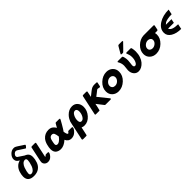

<svg xmlns="http://www.w3.org/2000/svg" viewBox="350 -2305 4087 4087"><g transform="rotate(-45 2393.5 -261.5)"><path d="M83 -144Q83 -200.2 104 -267.1Q125 -334 168.9 -377.9Q211.9 -422.9 276.9 -438Q274.9 -439.9 262.5 -447.5Q250 -455.1 244.4 -459.5Q238.8 -463.9 228.3 -473.9Q217.8 -483.9 212.4 -493.4Q207 -502.9 202.6 -517.6Q198.2 -532.2 198.2 -547.9Q198.2 -609.9 250 -663.8Q301.8 -717.8 367.2 -717.8Q376 -717.8 384 -716.8Q392.1 -715.8 398.4 -714.4Q404.8 -712.9 415.8 -707.5Q426.8 -702.1 434.8 -697.5Q442.9 -692.9 460.9 -681.4Q479 -669.9 492.4 -660.9Q505.9 -651.9 534.9 -632.8Q564 -613.8 586.9 -599.1Q596.7 -592.3 597.2 -585Q597.2 -577.1 580.1 -555.7Q563 -534.2 555.2 -529.8H549.8Q547.9 -530.8 546.9 -530.8Q545.9 -530.8 543.9 -532Q542 -533.2 540 -534.2Q538.1 -535.2 534.4 -537.1Q530.8 -539.1 524.9 -543Q519 -546.9 512 -551.5Q504.9 -556.2 493.4 -563.5Q481.9 -570.8 469 -579.3Q456.1 -587.9 436.5 -600.3Q417 -612.8 396 -627Q374 -641.1 356.9 -641.1Q326.2 -641.1 300.5 -613.5Q274.9 -585.9 276.9 -557.1Q279.8 -538.1 290 -528.8Q302.2 -517.6 424.8 -439Q425.8 -439 435.3 -434.6Q444.8 -430.2 448.5 -428.5Q452.1 -426.8 461.7 -421.4Q471.2 -416 475.6 -412.1Q480 -408.2 488.5 -401.1Q497.1 -394 501.5 -387Q505.9 -379.9 512 -369.4Q518.1 -358.9 521 -347.4Q523.9 -335.9 525.9 -321.5Q527.8 -307.1 527.8 -291Q527.8 -228 501 -151.6Q474.1 -75.2 413.1 -32.2Q353 10.7 259.8 11.2Q83 10.7 83 -144ZM208 -113.8Q208 -63 250 -63Q290 -63 321.5 -95.9Q353 -128.9 369.6 -175.5Q386.2 -222.2 394 -260.5Q401.9 -298.8 401.9 -320.8Q401.9 -371.6 360.8 -372.1Q320.8 -372.1 289.3 -338.6Q257.8 -305.2 241.5 -258.5Q225.1 -211.9 216.6 -173.3Q208 -134.8 208 -113.8Z M573.7 -90.8Q573.7 -106 579.6 -133.8L647.5 -451.2Q649.4 -459 650.9 -461.9Q652.3 -464.8 658 -468Q663.6 -471.2 672.4 -471.2H762.7Q784.7 -471.2 784.7 -456.1Q784.7 -453.1 782.7 -445.1Q780.8 -437 780.8 -434.1L712.4 -111.8H720.7Q728.5 -112.8 732.4 -116Q736.3 -119.1 738.5 -123Q740.7 -127 742.7 -129.9Q744.6 -132.8 751.7 -135.5Q758.8 -138.2 770.5 -138.2H813.5Q835.4 -138.2 835.4 -122.1Q835.4 -87.9 791 -38.3Q746.6 11.2 681.6 11.2Q636.7 11.2 605.2 -17.3Q573.7 -45.9 573.7 -90.8Z M907.2 -146Q907.2 -194.8 926.3 -266.8Q945.3 -338.9 985.4 -387.2Q1056.2 -469.2 1167.5 -469.2Q1201.7 -469.2 1228 -460.2Q1254.4 -451.2 1273.9 -433.6Q1293.5 -416 1303.5 -403.1Q1313.5 -390.1 1326.2 -370.1Q1335.9 -388.2 1351.1 -415Q1373 -456.1 1379.2 -462.6Q1385.3 -469.2 1398.4 -469.2H1486.3Q1511.2 -469.2 1511.2 -455.1Q1511.2 -447.3 1452.6 -346.2Q1394 -245.1 1367.2 -210Q1377 -154.8 1385.5 -136Q1394 -117.2 1408.2 -113.8Q1424.3 -116.7 1433.3 -135.3Q1442.4 -153.8 1460.4 -153.8H1546.4Q1573.2 -153.8 1573.2 -137.2Q1573.2 -99.1 1517.8 -43.9Q1462.4 11.2 1385.3 11.2Q1300.3 11.2 1259.3 -77.1Q1162.1 10.7 1071.3 11.2Q1040.5 11.2 1013.4 4.2Q986.3 -2.9 961.2 -19.5Q936 -36.1 921.6 -68.6Q907.2 -101.1 907.2 -146ZM1043.5 -157.2Q1043.5 -113.3 1092.3 -112.8Q1116.2 -112.8 1144.3 -131.8Q1172.4 -150.9 1186.3 -166Q1200.2 -181.2 1224.1 -210.9Q1216.3 -276.9 1200.7 -311Q1185.1 -345.2 1147.5 -345.2Q1134.3 -345.2 1123.8 -343Q1113.3 -340.8 1105.2 -334.5Q1097.2 -328.1 1090.8 -323.5Q1084.5 -318.8 1078.9 -306.9Q1073.2 -294.9 1070.3 -289.6Q1067.4 -284.2 1063.2 -267.1Q1059.1 -250 1057.6 -244.4Q1056.2 -238.8 1052.2 -218.5Q1048.3 -198.2 1047.4 -192.9Q1043.5 -161.1 1043.5 -157.2Z M1526.9 179.2Q1526.9 173.3 1528.8 165L1608.9 -210.9Q1614.7 -241.7 1620.8 -262.5Q1627 -283.2 1647.5 -320.1Q1668 -356.9 1698.2 -388.2Q1777.3 -469.2 1875 -469.2Q1952.1 -469.2 1999 -416.5Q2045.9 -363.8 2045.9 -282.2Q2045.9 -171.4 1965.1 -80.1Q1884.3 11.2 1778.8 11.2Q1739.7 11.2 1703.1 -4.9Q1695.3 34.2 1683.1 89.8Q1667 168.9 1662.6 181.9Q1658.2 194.8 1646 194.8Q1643.1 194.8 1642.1 194.8H1554.2Q1526.9 195.3 1526.9 179.2ZM1744.1 -176.8Q1744.1 -97.7 1796.9 -98.1Q1843.8 -98.1 1877 -156.5Q1910.2 -214.8 1910.2 -282.2Q1910.2 -321.3 1895 -340.6Q1879.9 -359.9 1856.9 -359.9Q1809.1 -359.9 1776.6 -300.3Q1744.1 -240.7 1744.1 -176.8Z M2101.6 -20 2192.4 -445.8Q2192.4 -446.8 2193.4 -450.2Q2195.3 -458 2197 -461.4Q2198.7 -464.8 2203.6 -468Q2208.5 -471.2 2218.8 -471.2H2305.7Q2330.6 -471.2 2330.6 -456.1Q2330.6 -455.1 2303.7 -325.2Q2326.7 -343.3 2357.7 -367.7Q2388.7 -392.1 2400.1 -401.6Q2411.6 -411.1 2431.6 -425Q2451.7 -439 2460.7 -442.4Q2469.7 -445.8 2485.6 -451.4Q2501.5 -457 2515.6 -458Q2529.8 -459 2549.8 -459Q2595.7 -459 2607.2 -456.5Q2618.7 -454.1 2618.7 -441.9Q2618.7 -439.9 2615.2 -424.6Q2611.8 -409.2 2606.7 -386.5Q2601.6 -363.8 2599.6 -352.1Q2594.7 -335 2579.6 -335Q2572.8 -335 2554.7 -340.1Q2536.6 -345.2 2527.8 -345.2Q2523.9 -345.2 2520.8 -344.7Q2517.6 -344.2 2514.6 -343Q2511.7 -341.8 2506.1 -337.9Q2500.5 -334 2495.1 -330.1Q2489.7 -326.2 2479.2 -317.6Q2468.8 -309.1 2457.3 -300Q2445.8 -291 2426.3 -276.1Q2406.7 -261.2 2385.7 -245.1V-244.1L2567.4 -19Q2577.1 -4.9 2577.6 1Q2577.6 12.2 2554.7 12.2H2407.7Q2394.5 11.2 2386.7 2.9Q2377.9 -6.8 2266.6 -151.9Q2259.8 -121.1 2250.5 -75.2Q2236.3 -10.3 2232.4 1Q2228.5 12.2 2216.8 12.2Q2215.8 12.2 2214.4 12.2H2121.6Q2120.6 12.2 2117.2 11.7Q2113.8 11.2 2112.3 11.2Q2110.8 11.2 2108.2 10.5Q2105.5 9.8 2104 8.8Q2102.5 7.8 2101.1 6.3Q2099.6 4.9 2099.1 2.4Q2098.6 0 2098.6 -2.9Q2098.6 -5.9 2099.1 -8.5Q2099.6 -11.2 2100.6 -14.6Q2101.6 -18.1 2101.6 -20Z M2609.4 -180.2Q2609.4 -293.9 2702.9 -381.6Q2796.4 -469.2 2910.6 -469.2Q2995.6 -469.2 3052 -416Q3108.4 -362.8 3108.4 -277.8Q3108.4 -164.1 3015.4 -76.4Q2922.4 11.2 2807.6 11.2Q2722.7 11.2 2666 -42Q2609.4 -95.2 2609.4 -180.2ZM2749.5 -208Q2749.5 -171.9 2773.4 -148.9Q2797.4 -126 2836.4 -126Q2889.6 -126 2929.2 -164.6Q2968.8 -203.1 2968.8 -250Q2968.8 -286.1 2944.1 -309.6Q2919.4 -333 2880.4 -333Q2831.5 -333 2790.5 -295.4Q2749.5 -257.8 2749.5 -208Z M3229 -443.8Q3231.9 -458 3250 -458H3370.1Q3377.9 -457 3382.6 -455.1Q3387.2 -453.1 3392.1 -441.7Q3397 -430.2 3403.3 -404.8Q3413.1 -363.8 3413.1 -316.9Q3413.1 -282.7 3406 -239.3Q3398.9 -195.8 3398.9 -182.1Q3398.9 -126 3436 -126Q3472.2 -126 3497.6 -179.4Q3522.9 -232.9 3522.9 -303.2Q3522.9 -342.3 3514.4 -373.5Q3505.9 -404.8 3498 -422.9Q3490.2 -440.9 3490.2 -445.8Q3490.2 -458 3513.2 -458H3627.9Q3646 -458 3650.9 -438Q3663.1 -382.8 3663.1 -333Q3663.1 -253.9 3640.1 -187.5Q3617.2 -121.1 3580.6 -78.6Q3543.9 -36.1 3500 -12.5Q3456.1 11.2 3411.1 11.2Q3344.2 11.2 3302.7 -38.3Q3261.2 -87.9 3261.2 -168Q3261.2 -189.9 3267.6 -229Q3273.9 -268.1 3273.9 -294.9Q3273.9 -335 3263.9 -367.4Q3253.9 -399.9 3241.9 -420.4Q3230 -440.9 3229 -443.8ZM3393.1 -519Q3393.1 -524.9 3425.3 -577.1Q3457.5 -631.3 3483.9 -676.8Q3493.7 -693.8 3512.2 -693.8H3602.1Q3624 -693.8 3624 -681.2Q3624 -679.2 3623.5 -677.5Q3623 -675.8 3621.6 -673.3Q3620.1 -670.9 3618.7 -669.4Q3617.2 -668 3614 -664.6Q3610.8 -661.1 3607.4 -658Q3604 -654.8 3598.6 -648.9Q3593.3 -643.1 3587.9 -638.2Q3557.1 -606 3516.1 -564Q3473.1 -520 3463.6 -512.5Q3454.1 -504.9 3441.9 -504.9H3414.1Q3393.1 -504.9 3393.1 -519Z M3737.8 -179.2Q3737.8 -285.2 3824.5 -368.7Q3911.1 -452.1 4021 -458H4317.9Q4337.9 -458 4337.9 -441.9Q4337.9 -435.1 4316.9 -338.9Q4312 -320.8 4293 -320.8H4229Q4235.8 -293 4235.8 -268.1Q4235.8 -161.1 4146.5 -75Q4057.1 11.2 3939.9 11.2Q3854 11.2 3795.9 -42Q3737.8 -95.2 3737.8 -179.2ZM3877.9 -202.1Q3877.9 -166 3903.3 -146Q3928.7 -126 3963.9 -126Q4013.7 -126 4055.2 -161.4Q4096.7 -196.8 4096.7 -245.1Q4096.7 -279.3 4071.8 -300Q4046.9 -320.8 4009.8 -320.8Q3960 -320.8 3918.9 -285.4Q3877.9 -250 3877.9 -202.1Z M4365.7 -190.9Q4365.7 -312 4486.8 -390.6Q4607.9 -469.2 4787.1 -469.2L4762.7 -353Q4685.5 -353 4631.6 -341.1Q4577.6 -329.1 4556.6 -315.4Q4535.6 -301.8 4517.1 -282.2H4686L4667 -190.9H4492.7Q4520.5 -106 4710 -105L4686 11.2Q4546.9 11.2 4456.3 -43.9Q4365.7 -99.1 4365.7 -190.9Z"/></g></svg>

Font: CMU Sans Serif
Style: BoldOblique
Weight: 700
Italic angle: -12°
Version: Version 0.7.0